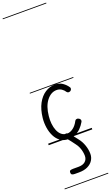

<svg xmlns="http://www.w3.org/2000/svg" viewBox="-323 -1379 1094 1892"><g transform="rotate(-20 223.5 -433.0)"><path d="M199 10Q150.5 10 116.2 -14.8Q82 -39.5 61.5 -80.5Q41 -121.5 33.5 -171.2Q26 -221 31 -271Q40.5 -359 72.8 -419Q105 -479 153 -510Q201 -541 256.5 -541Q301 -541 334.2 -518.5Q367.5 -496 389 -462.5Q393 -456 390.2 -445Q387.5 -434 376.5 -427.5Q363.5 -421 354 -424Q344.5 -427 339.5 -434Q327 -454.5 305 -469.5Q283 -484.5 253.5 -484.5Q194 -484.5 149 -427.2Q104 -370 94 -269Q89.5 -229.5 93.5 -190Q97.5 -150.5 111 -117.8Q124.5 -85 148.2 -65.2Q172 -45.5 207 -45.5Q238.5 -45.5 270.2 -69.2Q302 -93 324 -136.5Q329 -146 340.5 -148.8Q352 -151.5 364.5 -144Q376.5 -137.5 379.8 -126.5Q383 -115.5 377.5 -106Q358 -72 332.2 -45.8Q306.5 -19.5 273.5 -4.8Q240.5 10 199 10ZM199 10Q150.5 10 116.2 -14.8Q82 -39.5 61.5 -80.5Q41 -121.5 33.5 -171.2Q26 -221 31 -271Q40.5 -359 72.8 -419Q105 -479 153 -510Q201 -541 256.5 -541Q301 -541 334.2 -518.5Q367.5 -496 389 -462.5Q393 -456 390.2 -445Q387.5 -434 376.5 -427.5Q363.5 -421 354 -424Q344.5 -427 339.5 -434Q327 -454.5 305 -469.5Q283 -484.5 253.5 -484.5Q194 -484.5 149 -427.2Q104 -370 94 -269Q89.5 -229.5 93.5 -190Q97.5 -150.5 111 -117.8Q124.5 -85 148.2 -65.2Q172 -45.5 207 -45.5Q238.5 -45.5 270.2 -69.2Q302 -93 324 -136.5Q329 -146 340.5 -148.8Q352 -151.5 364.5 -144Q376.5 -137.5 379.8 -126.5Q383 -115.5 377.5 -106Q358 -72 332.2 -45.8Q306.5 -19.5 273.5 -4.8Q240.5 10 199 10ZM141 354Q125 354 113.5 349.2Q102 344.5 102 326Q102 308.5 112.8 304.5Q123.5 300.5 141 300.5H199Q244.5 300.5 269.5 278.5Q294.5 256.5 294.5 219Q294.5 200.5 290.2 177.2Q286 154 275.8 129Q265.5 104 247.5 81.5Q233 62.5 215.2 38.2Q197.5 14 172.5 -9Q165 -16 166.5 -25.8Q168 -35.5 175.5 -42.8Q183 -50 192.5 -50Q199.5 -50 203.8 -49Q208 -48 218.5 -39.5Q237.5 -23.5 256.5 2Q275.5 27.5 291 46.5Q320 82 336 128.8Q352 175.5 352 220Q352 256 333 286.5Q314 317 276.8 335.5Q239.5 354 184.5 354ZM-5 455H452V463H-5ZM-5 -16H452V0H-5ZM-5 -549H452V-541H-5ZM-5 -1329H452V-1321H-5Z"/></g></svg>

Font: Edu SA Dotted Guide
Style: Regular
Weight: 400
Designer: Tina and Corey Anderson, Eben Sorkin, Mirko Velimirovic
Foundry: Google for Education
Version: Version 2.000